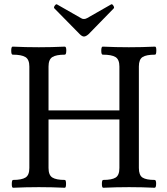

<svg xmlns="http://www.w3.org/2000/svg" viewBox="-20 -887 791 910"><path d="M377.9 -713.9Q369.1 -713.9 357.9 -725.1L237.8 -847.2Q233.4 -851.6 239.5 -860.1Q245.6 -868.7 250 -866.2L362.8 -801.8Q369.1 -796.9 377.9 -796.9Q385.7 -796.9 394 -801.8L506.8 -866.2Q511.7 -869.1 517.3 -860.1Q522.9 -851.1 519 -847.2L399.9 -725.1Q387.2 -713.9 377.9 -713.9ZM42 2.9Q35.6 2.9 35.9 -15.6Q36.1 -34.2 42 -34.2Q83 -34.2 101.1 -45.7Q119.1 -57.1 119.1 -90.8V-571.8Q119.1 -605 100.6 -616.5Q82 -627.9 40 -627.9Q33.2 -627.9 33.2 -647Q33.2 -666 40 -666Q101.6 -663.1 164.1 -663.1Q225.6 -663.1 287.1 -666Q294.4 -666 294.2 -647Q293.9 -627.9 287.1 -627.9Q246.1 -627.9 228 -616.5Q210 -605 210 -571.8V-363.8H545.9V-571.8Q545.9 -605 527.6 -616.5Q509.3 -627.9 466.8 -627.9Q460 -627.9 460 -647Q460 -666 466.8 -666Q529.8 -663.1 590.8 -663.1Q653.3 -663.1 714.8 -666Q721.2 -666 720.9 -647Q720.7 -627.9 714.8 -627.9Q673.3 -627.9 655.8 -616.7Q638.2 -605.5 638.2 -571.8V-90.8Q638.2 -56.6 655.5 -45.4Q672.9 -34.2 712.9 -34.2Q720.2 -34.2 720 -15.6Q719.7 2.9 712.9 2.9Q652.8 0 591.8 0Q530.8 0 469.2 2.9Q462.9 2.9 462.9 -15.6Q462.9 -34.2 469.2 -34.2Q510.3 -34.2 528.1 -45.4Q545.9 -56.6 545.9 -90.8V-320.8H210V-90.8Q210 -57.1 228 -45.7Q246.1 -34.2 287.1 -34.2Q293 -34.2 293 -15.6Q293 2.9 287.1 2.9Q225.6 0 164.1 0Q103.5 0 42 2.9Z"/></svg>

Font: Junicode SmCond Medium
Style: Regular
Weight: 500
Width: 4
Designer: Peter S. Baker
Version: Version 2.206